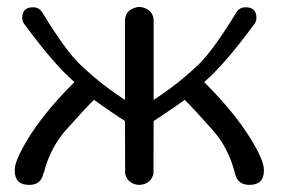

<svg xmlns="http://www.w3.org/2000/svg" viewBox="-20 -520 793 540"><path d="M722.2 -40Q722.2 0 681.6 0Q647.5 0 640.6 -33.2Q622.6 -104.5 578.1 -154.3Q527.8 -210.9 499.5 -239.3Q473.6 -220.2 451.2 -205.6Q423.3 -186.5 412.1 -179.7L411.6 -31.7Q407.2 -11.2 387.7 -2.9Q379.9 0 371.6 0Q363.8 0 356 -2.9Q336.4 -11.2 332 -31.7L331.5 -179.7Q320.3 -186.5 292.5 -205.6Q270 -220.7 244.1 -239.3Q215.8 -210.9 165.5 -154.3Q121.1 -104.5 103 -33.2H102.1Q96.2 0 62 0Q21.5 0 21.5 -40V-43Q21.5 -68.8 59.6 -131.3Q81.1 -165.5 107.9 -199.2Q143.1 -243.7 189.5 -289.1Q131.8 -338.9 50.3 -449.7Q42.5 -458.5 42.5 -469.7Q42.5 -499.5 72.8 -499.5Q90.8 -499.5 99.6 -483.9Q164.6 -377.9 204.1 -339.8Q243.7 -301.8 284.7 -271.5Q311 -252.4 331.5 -238.8V-460.9Q331.5 -489.3 358.9 -498Q365.7 -500.5 372.1 -500.5Q378.4 -500.5 385.3 -498Q412.1 -488.8 412.1 -460.9V-238.8Q432.6 -252.4 459 -271.5Q500 -301.8 539.6 -339.8Q579.1 -377.9 644 -483.9Q652.8 -499.5 670.9 -499.5Q701.2 -499.5 701.2 -469.7Q701.2 -458.5 693.4 -449.7Q611.8 -338.9 554.2 -289.1Q600.1 -243.7 635.7 -199.2Q662.6 -165.5 684.1 -131.3Q722.2 -69.3 722.2 -43Z"/></svg>

Font: inglobal
Style: Regular
Weight: 400
Designer: Andrey Kochetov, Denis Davydov, Evgeny Yurtaev
Foundry: inglobal
Version: Version 1.00 September 25, 2014, initial release